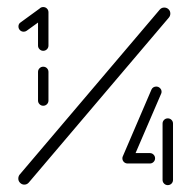

<svg xmlns="http://www.w3.org/2000/svg" viewBox="-20 -539 549 559"><path d="M105.9 -231.1Q99.6 -231.1 95.2 -235.6Q90.7 -240 90.7 -246.3V-329.6Q90.7 -335.9 95.2 -340.4Q99.6 -344.8 105.9 -344.8Q112.2 -344.8 116.7 -340.4Q121.1 -335.9 121.1 -329.6V-246.3Q121.1 -240 116.7 -235.6Q112.2 -231.1 105.9 -231.1ZM105.9 -518.5Q112.2 -518.5 116.7 -514.1Q121.1 -509.6 121.1 -503.3Q121.1 -495.9 114.8 -490.7L57.4 -449.3Q53.7 -446.7 48.9 -446.7Q42.6 -446.7 38.1 -451.1Q33.7 -455.6 33.7 -461.9Q33.7 -470 40.4 -474.1L97.4 -515.6Q101.1 -518.5 105.9 -518.5ZM105.9 -391.1Q99.6 -391.1 95.2 -395.6Q90.7 -400 90.7 -406.3V-503.3Q90.7 -509.6 95.2 -514.1Q99.6 -518.5 105.9 -518.5Q112.2 -518.5 116.7 -514.1Q121.1 -509.6 121.1 -503.3V-406.3Q121.1 -400 116.7 -395.6Q112.2 -391.1 105.9 -391.1ZM458.1 -517Q465.6 -517 470.7 -512Q475.9 -507 475.9 -499.6Q475.9 -493 471.9 -488.1L63.7 -7.4Q58.5 -1.5 50.7 -1.5Q43.7 -1.5 38.5 -6.7Q33.3 -11.9 33.3 -18.9Q33.3 -25.6 37 -30.4L445.2 -511.1Q450.4 -517 458.1 -517ZM431.5 -78.1Q431.5 -71.9 427 -67.4Q422.6 -63 416.3 -63H352.6V-93.3H416.3Q422.6 -93.3 427 -88.9Q431.5 -84.4 431.5 -78.1ZM468.5 -194.4Q474.8 -194.4 479.3 -190Q483.7 -185.6 483.7 -179.3V-15.2Q483.7 -8.9 479.3 -4.4Q474.8 0 468.5 0Q462.2 0 457.8 -4.4Q453.3 -8.9 453.3 -15.2V-179.3Q453.3 -185.6 457.8 -190Q462.2 -194.4 468.5 -194.4ZM351.5 -63Q345.2 -63 340.7 -67.4Q336.3 -71.9 336.3 -78.1Q336.3 -81.9 337.8 -84.4L421.1 -278.5Q423 -282.6 426.7 -284.8Q430.4 -287 434.8 -287Q441.1 -287 445.7 -282.6Q450.4 -278.1 450.4 -271.9Q450.4 -268.1 448.9 -265.6L365.6 -72.2Q363.7 -68.1 360 -65.6Q356.3 -63 351.5 -63Z"/></svg>

Font: 26F Galaxy Hebrew Light
Style: Regular
Weight: 300
Designer: C₂₉H₂₅N₃O₅
Version: Version 1.000